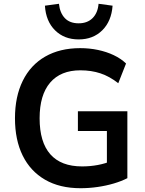

<svg xmlns="http://www.w3.org/2000/svg" viewBox="-20 -983 766 1013"><path d="M405 10Q295 10 217.5 -35Q140 -80 99.5 -162.5Q59 -245 59 -359Q59 -473 100 -556.5Q141 -640 218.5 -684.5Q296 -729 403 -729Q452 -729 497 -719.5Q542 -710 580 -692Q618 -674 645 -648L604 -544Q558 -580 510 -596Q462 -612 404 -612Q300 -612 244.5 -547Q189 -482 189 -359Q189 -233 245.5 -169Q302 -105 413 -105Q456 -105 496 -112.5Q536 -120 572 -135L544 -74V-292H391V-396H652V-43Q621 -27 580.5 -15Q540 -3 495 3.5Q450 10 405 10ZM395 -775Q319 -775 270.5 -823Q222 -871 217 -953L291 -963Q296 -915 322 -887.5Q348 -860 395 -860Q441 -860 468.5 -887.5Q496 -915 500 -963L574 -953Q568 -871 519.5 -823Q471 -775 395 -775Z"/></svg>

Font: Nunitoga
Style: Bold
Weight: 700
Designer: Vernon Adams
Foundry: Vernon Adams
Version: Version 1.0